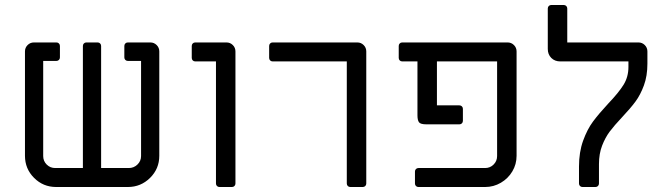

<svg xmlns="http://www.w3.org/2000/svg" viewBox="-20 -749 2658 769"><path d="M80 -125V-543Q80 -558 90.5 -568.5Q101 -579 116 -579H206Q212 -579 216 -575Q220 -571 220 -565V-519Q220 -513 216 -509Q212 -505 206 -505H153V-124Q153 -104 167 -90Q181 -76 201 -76H312V-565Q312 -571 316 -575Q320 -579 326 -579H371Q377 -579 381 -575Q385 -571 385 -565V-76H496Q516 -76 530.5 -90Q545 -104 545 -124V-505H492Q486 -505 482 -509Q478 -513 478 -519V-565Q478 -571 482 -575Q486 -579 492 -579H582Q597 -579 607.5 -568.5Q618 -558 618 -543V-125Q618 -73 581 -36.5Q544 0 492 0H205Q153 0 116.5 -36.5Q80 -73 80 -125Z M845 -14V-503H762Q756 -503 752 -507Q748 -511 748 -517V-565Q748 -571 752 -575Q756 -579 762 -579H887Q902 -579 912.5 -568.5Q923 -558 923 -543V-14Q923 -8 919 -4Q915 0 909 0H859Q853 0 849 -4Q845 -8 845 -14Z M1369 -14V-503H1072Q1066 -503 1062 -507Q1058 -511 1058 -517V-565Q1058 -571 1062 -575Q1066 -579 1072 -579H1411Q1426 -579 1436.5 -568.5Q1447 -558 1447 -543V-14Q1447 -8 1443 -4Q1439 0 1433 0H1383Q1377 0 1373 -4Q1369 -8 1369 -14Z M1642 -14V-62Q1642 -68 1646 -72Q1650 -76 1656 -76H1923Q1943 -76 1957 -90Q1971 -104 1971 -124V-503H1730V-327H1820Q1826 -327 1830 -323Q1834 -319 1834 -313V-265Q1834 -259 1830 -255Q1826 -251 1820 -251H1688Q1664 -251 1658 -259.5Q1652 -268 1652 -287V-503H1591Q1585 -503 1581 -507Q1577 -511 1577 -517V-565Q1577 -571 1581 -575Q1585 -579 1591 -579H2013Q2028 -579 2038.5 -568.5Q2049 -558 2049 -543V-125Q2049 -91 2032 -62.5Q2015 -34 1986 -17Q1957 0 1923 0H1656Q1650 0 1646 -4Q1642 -8 1642 -14Z M2299 -14V-82Q2299 -140 2315.5 -185.5Q2332 -231 2355 -262Q2378 -293 2416 -334Q2458 -378 2477.5 -409.5Q2497 -441 2497 -481V-503H2224Q2202 -503 2188 -517Q2174 -531 2174 -553V-715Q2174 -721 2178 -725Q2182 -729 2188 -729H2238Q2244 -729 2248 -725Q2252 -721 2252 -715V-579H2537Q2552 -579 2562.5 -568.5Q2573 -558 2573 -543V-494Q2573 -445 2559 -407Q2545 -369 2525 -342Q2505 -315 2472 -280Q2440 -246 2422 -222Q2404 -198 2391.5 -165.5Q2379 -133 2379 -92V-14Q2379 -8 2375 -4Q2371 0 2365 0H2313Q2307 0 2303 -4Q2299 -8 2299 -14Z"/></svg>

Font: Miriam Libre
Style: Regular
Weight: 400
Designer: Michal Sahar
Foundry: Hagilda
Version: Version 1.001